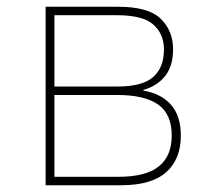

<svg xmlns="http://www.w3.org/2000/svg" viewBox="-20 -548 640 568"><path d="M115 0V-528H330Q419 -528 455.5 -492.5Q492 -457 492 -402Q492 -352 468 -322.5Q444 -293 404 -282V-280Q457 -271 486 -238Q515 -205 515 -147Q515 -77 471.5 -38.5Q428 0 339 0ZM141 -292H327Q401 -292 433 -320Q465 -348 465 -402Q465 -447 434 -475Q403 -503 326 -503H141ZM141 -25H331Q411 -25 449.5 -55.5Q488 -86 488 -147Q488 -211 447.5 -239Q407 -267 327 -267H141Z"/></svg>

Font: Noto Sans Mono Thin
Style: Regular
Weight: 100
Designer: Monotype Design Team
Foundry: Monotype Imaging Inc.
Version: Version 2.014